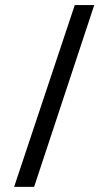

<svg xmlns="http://www.w3.org/2000/svg" viewBox="-20 -727 427 756"><path d="M351.1 -707 114.3 8.8H35.6L274.4 -707Z"/></svg>

Font: Shanti
Style: Regular
Weight: 400
Designer: vernon adams
Foundry: vernon adams
Version: Version 1.000